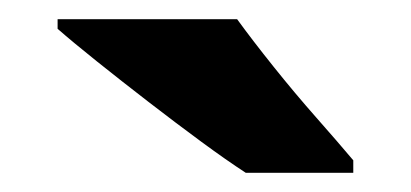

<svg xmlns="http://www.w3.org/2000/svg" viewBox="-20 -786 428 200"><path d="M227 -766Q243 -744 265 -716.5Q287 -689 309.5 -663.5Q332 -638 348 -619V-606H236Q216 -619 189.5 -638.5Q163 -658 134.5 -680Q106 -702 81 -722Q56 -742 40 -756V-766Z"/></svg>

Font: Noto Sans Myanmar ExtraBold
Style: Regular
Weight: 800
Designer: Monotype Design Team
Foundry: Monotype Imaging Inc.
Version: Version 2.107; ttfautohint (v1.8.4.7-5d5b)